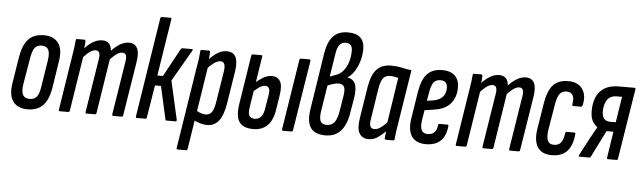

<svg xmlns="http://www.w3.org/2000/svg" viewBox="-52 -890 4263 1276"><g transform="rotate(5 2079.5 -252.0)"><path d="M145 6Q80 6 49 -35.5Q18 -77 31 -159L59 -333Q73 -417 109.5 -455.5Q146 -494 212 -494Q277 -494 308.5 -452.5Q340 -411 326 -329L299 -155Q286 -72 249 -33Q212 6 145 6ZM154 -64Q185 -64 201.5 -84.5Q218 -105 225 -157L252 -328Q260 -379 248 -401.5Q236 -424 203 -424Q172 -424 156.5 -403Q141 -382 133 -331L104 -160Q96 -109 108.5 -86.5Q121 -64 154 -64Z M362 0Q352 0 354 -10L410 -366Q417 -407 420.5 -434Q424 -461 425 -478Q425 -488 434 -488H482Q490 -488 490 -478Q490 -468 489 -455.5Q488 -443 486 -431Q515 -462 543.5 -478Q572 -494 601 -494Q630 -494 646 -478Q662 -462 664 -430Q693 -461 722 -477.5Q751 -494 779 -494Q819 -494 835 -463Q851 -432 840 -366L783 -10Q782 0 773 0H718Q709 0 710 -10L766 -362Q772 -394 766 -409Q760 -424 741 -424Q725 -424 706 -411.5Q687 -399 662 -373L605 -10Q604 0 595 0H540Q531 0 532 -10L588 -362Q594 -394 588 -409Q582 -424 563 -424Q547 -424 527.5 -411.5Q508 -399 484 -372L427 -10Q425 0 417 0Z M1200 -488Q1205 -488 1205.5 -484.5Q1206 -481 1203 -477L1082 -268L1140 -11Q1142 0 1131 0H1073Q1066 0 1065 -7L1016 -226H976L941 -10Q940 0 932 0H874Q866 0 868 -10L972 -673Q974 -683 983 -683H1041Q1048 -683 1046 -673L986 -293H1023L1126 -482Q1130 -488 1135 -488Z M1343 6Q1321 6 1295.5 -1.5Q1270 -9 1249 -22L1260 -87Q1277 -76 1294 -69.5Q1311 -63 1328 -63Q1354 -63 1368.5 -83Q1383 -103 1391 -152L1424 -359Q1429 -392 1422 -408Q1415 -424 1396 -424Q1376 -424 1351.5 -406Q1327 -388 1301 -359L1304 -416Q1337 -455 1368.5 -474.5Q1400 -494 1431 -494Q1475 -494 1491.5 -462.5Q1508 -431 1498 -364L1464 -150Q1451 -69 1421.5 -31.5Q1392 6 1343 6ZM1164 185Q1154 185 1156 175L1241 -366Q1249 -409 1252 -435.5Q1255 -462 1256 -478Q1256 -488 1265 -488H1313Q1321 -488 1321 -478Q1321 -458 1317.5 -431.5Q1314 -405 1312 -388L1316 -379L1229 175Q1227 185 1219 185Z M1651 6Q1584 6 1558 -31.5Q1532 -69 1545 -153L1596 -478Q1598 -488 1605 -488H1664Q1671 -488 1669 -478L1616 -138Q1609 -98 1618.5 -80.5Q1628 -63 1656 -63Q1708 -63 1719 -138L1734 -228Q1739 -261 1731.5 -274Q1724 -287 1708 -287Q1686 -287 1664.5 -271.5Q1643 -256 1623 -236L1633 -299Q1657 -321 1686 -338.5Q1715 -356 1747 -356Q1783 -356 1800.5 -327Q1818 -298 1807 -230L1793 -140Q1782 -65 1746 -29.5Q1710 6 1651 6ZM1851 0Q1841 0 1843 -10L1917 -478Q1919 -488 1927 -488H1983Q1987 -488 1989.5 -485.5Q1992 -483 1991 -478L1916 -10Q1914 0 1906 0Z M2132 6Q2062 6 2034 -34.5Q2006 -75 2019 -159L2078 -539Q2091 -616 2126 -652.5Q2161 -689 2224 -689Q2278 -689 2306 -663.5Q2334 -638 2334 -588Q2334 -546 2322.5 -507Q2311 -468 2291 -437Q2271 -406 2246 -391V-390Q2283 -385 2297 -354.5Q2311 -324 2303 -266L2285 -159Q2272 -76 2234 -35Q2196 6 2132 6ZM2136 -64Q2168 -64 2186 -86.5Q2204 -109 2213 -160L2231 -271Q2237 -310 2227.5 -327.5Q2218 -345 2191 -345Q2163 -345 2118 -325L2092 -160Q2083 -107 2093.5 -85.5Q2104 -64 2136 -64ZM2128 -386 2169 -401Q2196 -410 2216.5 -434.5Q2237 -459 2248 -494Q2259 -529 2259 -570Q2259 -619 2215 -619Q2189 -619 2174 -601Q2159 -583 2153 -545Z M2421 6Q2380 6 2360 -25Q2340 -56 2351 -125L2385 -341Q2399 -423 2433.5 -458.5Q2468 -494 2528 -494Q2568 -494 2599.5 -486.5Q2631 -479 2665 -475L2609 -121Q2602 -80 2598.5 -54Q2595 -28 2594 -10Q2594 0 2585 0H2537Q2528 0 2528 -10Q2529 -20 2530 -32Q2531 -44 2533 -56Q2508 -31 2480.5 -12.5Q2453 6 2421 6ZM2454 -64Q2473 -64 2494 -78.5Q2515 -93 2536 -116L2582 -417Q2569 -420 2555 -422.5Q2541 -425 2526 -425Q2498 -425 2482 -405.5Q2466 -386 2457 -335L2425 -128Q2419 -94 2426.5 -79Q2434 -64 2454 -64Z M2802 6Q2736 6 2707.5 -37Q2679 -80 2693 -161L2720 -333Q2734 -418 2769 -456Q2804 -494 2870 -494Q2924 -494 2953.5 -466.5Q2983 -439 2983 -387Q2983 -322 2947 -280Q2911 -238 2840 -228L2775 -218L2765 -157Q2757 -107 2768 -84.5Q2779 -62 2809 -62Q2838 -62 2854 -78.5Q2870 -95 2873 -127Q2874 -136 2883 -136H2934Q2943 -136 2942 -126Q2935 -60 2900.5 -27Q2866 6 2802 6ZM2785 -282 2826 -288Q2868 -295 2889 -318Q2910 -341 2910 -377Q2910 -426 2864 -426Q2833 -426 2817.5 -405.5Q2802 -385 2794 -333Z M3010 0Q3000 0 3002 -10L3058 -366Q3065 -407 3068.5 -434Q3072 -461 3073 -478Q3073 -488 3082 -488H3130Q3138 -488 3138 -478Q3138 -468 3137 -455.5Q3136 -443 3134 -431Q3163 -462 3191.5 -478Q3220 -494 3249 -494Q3278 -494 3294 -478Q3310 -462 3312 -430Q3341 -461 3370 -477.5Q3399 -494 3427 -494Q3467 -494 3483 -463Q3499 -432 3488 -366L3431 -10Q3430 0 3421 0H3366Q3357 0 3358 -10L3414 -362Q3420 -394 3414 -409Q3408 -424 3389 -424Q3373 -424 3354 -411.5Q3335 -399 3310 -373L3253 -10Q3252 0 3243 0H3188Q3179 0 3180 -10L3236 -362Q3242 -394 3236 -409Q3230 -424 3211 -424Q3195 -424 3175.5 -411.5Q3156 -399 3132 -372L3075 -10Q3073 0 3065 0Z M3643 6Q3576 6 3548 -37.5Q3520 -81 3533 -161L3561 -335Q3575 -419 3610 -456.5Q3645 -494 3710 -494Q3775 -494 3805 -451.5Q3835 -409 3819 -342Q3816 -332 3809 -332H3759Q3749 -332 3750 -342Q3758 -381 3746.5 -402.5Q3735 -424 3705 -424Q3675 -424 3659 -403Q3643 -382 3634 -326L3606 -159Q3599 -111 3609.5 -87.5Q3620 -64 3651 -64Q3683 -64 3698.5 -84.5Q3714 -105 3719 -147Q3721 -157 3729 -157H3779Q3789 -157 3787 -147Q3780 -70 3744.5 -32Q3709 6 3643 6Z M3827 0Q3823 0 3822.5 -3Q3822 -6 3824 -11L3884 -125Q3896 -147 3907 -166Q3918 -185 3929 -205V-206Q3907 -221 3894.5 -245.5Q3882 -270 3882 -310Q3882 -394 3923.5 -441Q3965 -488 4050 -488H4152Q4161 -488 4159 -478L4084 -10Q4083 0 4074 0H4016Q4010 0 4011 -10L4038 -185H3992L3902 -5Q3899 0 3892 0ZM4011 -249H4048L4075 -421H4041Q3997 -421 3976.5 -391.5Q3956 -362 3956 -313Q3956 -249 4011 -249Z"/></g></svg>

Font: Sofia Sans Extra Condensed Medium
Style: Italic
Weight: 500
Italic angle: -9°
Version: Version 4.100